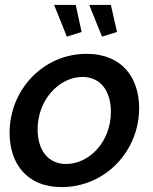

<svg xmlns="http://www.w3.org/2000/svg" viewBox="-20 -751 622 781"><path d="M200 -731 252 -602 312 -621 288 -731ZM343 -731 395 -602 456 -621 431 -731ZM19 -211C19 -89 86 10 231 10C410 10 546 -138 546 -311C546 -433 478 -532 332 -532C155 -532 19 -385 19 -211ZM431 -296C431 -174 343 -84 249 -84C174 -84 133 -142 133 -225C133 -346 222 -438 315 -438C391 -438 431 -379 431 -296Z"/></svg>

Font: FIGSv2-sans-serif SmBold Italic
Style: Regular
Weight: 600
Italic angle: -12°
Designer: Matt McInerney, Pablo Impallari, Rodrigo Fuenzalida
Foundry: Matt McInerney, Pablo Impallari, Rodrigo Fuenzalida
Version: Version 4.020;hotconv 1.0.109;makeotfexe 2.5.65596